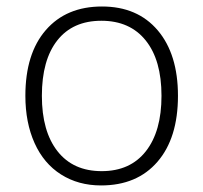

<svg xmlns="http://www.w3.org/2000/svg" viewBox="-20 -561 626 591"><path d="M527.8 -266.1Q527.8 -136.2 464.8 -63.2Q401.9 9.8 291 9.8Q221.2 9.8 168 -23.9Q114.7 -57.6 86.4 -120.6Q58.1 -183.6 58.1 -266.1Q58.1 -396 121.1 -468.5Q184.1 -541 293.9 -541Q403.3 -541 465.6 -467.5Q527.8 -394 527.8 -266.1ZM108.9 -266.1Q108.9 -156.7 157 -95.5Q205.1 -34.2 293 -34.2Q380.9 -34.2 429 -95.5Q477.1 -156.7 477.1 -266.1Q477.1 -376 428.5 -436.5Q379.9 -497.1 292 -497.1Q204.1 -497.1 156.5 -436.8Q108.9 -376.5 108.9 -266.1Z"/></svg>

Font: CAA NEO Sans Light
Style: Regular
Weight: 300
Version: Version 1.10